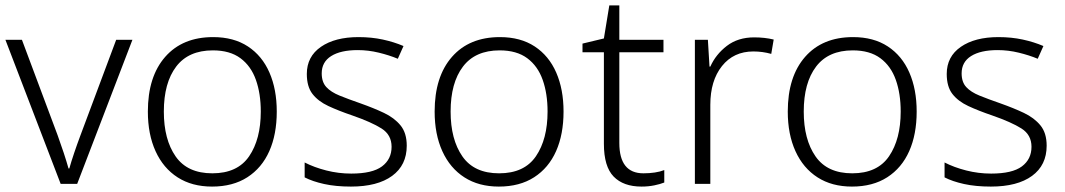

<svg xmlns="http://www.w3.org/2000/svg" viewBox="-20 -679 3931 709"><path d="M204 0 0 -532H61L193 -179Q205 -146 215.5 -114Q226 -82 233 -57H236Q243 -82 254 -114.5Q265 -147 277 -179L409 -532H469L265 0Z M1002 -267Q1002 -183 974.5 -121Q947 -59 893.5 -24.5Q840 10 763 10Q689 10 636 -24Q583 -58 554.5 -120.5Q526 -183 526 -267Q526 -396 590 -469Q654 -542 767 -542Q843 -542 895.5 -507.5Q948 -473 975 -411Q1002 -349 1002 -267ZM585 -267Q585 -164 628.5 -101.5Q672 -39 764 -39Q857 -39 900 -102Q943 -165 943 -267Q943 -333 925 -384Q907 -435 868 -464Q829 -493 766 -493Q676 -493 630.5 -433Q585 -373 585 -267Z M1482 -141Q1482 -69 1428 -29.5Q1374 10 1276 10Q1220 10 1177 0.5Q1134 -9 1105 -24V-79Q1140 -61 1185 -49.5Q1230 -38 1277 -38Q1355 -38 1390.5 -64.5Q1426 -91 1426 -137Q1426 -181 1389 -204.5Q1352 -228 1280 -253Q1230 -270 1192.5 -287.5Q1155 -305 1134 -332Q1113 -359 1113 -406Q1113 -470 1165 -506Q1217 -542 1304 -542Q1352 -542 1393.5 -533Q1435 -524 1470 -509L1449 -462Q1418 -475 1379 -484.5Q1340 -494 1301 -494Q1238 -494 1203 -472Q1168 -450 1168 -408Q1168 -376 1185 -357.5Q1202 -339 1234 -326Q1266 -313 1312 -297Q1360 -280 1398 -262Q1436 -244 1459 -216Q1482 -188 1482 -141Z M2061 -267Q2061 -183 2033.5 -121Q2006 -59 1952.5 -24.5Q1899 10 1822 10Q1748 10 1695 -24Q1642 -58 1613.5 -120.5Q1585 -183 1585 -267Q1585 -396 1649 -469Q1713 -542 1826 -542Q1902 -542 1954.5 -507.5Q2007 -473 2034 -411Q2061 -349 2061 -267ZM1644 -267Q1644 -164 1687.5 -101.5Q1731 -39 1823 -39Q1916 -39 1959 -102Q2002 -165 2002 -267Q2002 -333 1984 -384Q1966 -435 1927 -464Q1888 -493 1825 -493Q1735 -493 1689.5 -433Q1644 -373 1644 -267Z M2356 -39Q2378 -39 2398 -42Q2418 -45 2433 -51V-5Q2418 1 2396 5.5Q2374 10 2349 10Q2282 10 2246 -27Q2210 -64 2210 -148V-486H2131V-518L2210 -537L2230 -659H2267V-532H2430V-486H2267V-151Q2267 -39 2356 -39Z M2765 -541Q2804 -541 2837 -533L2828 -480Q2796 -489 2762 -489Q2689 -489 2646 -435Q2603 -381 2603 -292V0H2546V-532H2594L2600 -433H2603Q2623 -478 2664 -509.5Q2705 -541 2765 -541Z M3365 -267Q3365 -183 3337.5 -121Q3310 -59 3256.5 -24.5Q3203 10 3126 10Q3052 10 2999 -24Q2946 -58 2917.5 -120.5Q2889 -183 2889 -267Q2889 -396 2953 -469Q3017 -542 3130 -542Q3206 -542 3258.5 -507.5Q3311 -473 3338 -411Q3365 -349 3365 -267ZM2948 -267Q2948 -164 2991.5 -101.5Q3035 -39 3127 -39Q3220 -39 3263 -102Q3306 -165 3306 -267Q3306 -333 3288 -384Q3270 -435 3231 -464Q3192 -493 3129 -493Q3039 -493 2993.5 -433Q2948 -373 2948 -267Z M3845 -141Q3845 -69 3791 -29.5Q3737 10 3639 10Q3583 10 3540 0.5Q3497 -9 3468 -24V-79Q3503 -61 3548 -49.5Q3593 -38 3640 -38Q3718 -38 3753.5 -64.5Q3789 -91 3789 -137Q3789 -181 3752 -204.5Q3715 -228 3643 -253Q3593 -270 3555.5 -287.5Q3518 -305 3497 -332Q3476 -359 3476 -406Q3476 -470 3528 -506Q3580 -542 3667 -542Q3715 -542 3756.5 -533Q3798 -524 3833 -509L3812 -462Q3781 -475 3742 -484.5Q3703 -494 3664 -494Q3601 -494 3566 -472Q3531 -450 3531 -408Q3531 -376 3548 -357.5Q3565 -339 3597 -326Q3629 -313 3675 -297Q3723 -280 3761 -262Q3799 -244 3822 -216Q3845 -188 3845 -141Z"/></svg>

Font: Noto Sans Lao UI Light
Style: Regular
Weight: 300
Designer: Monotype Design Team
Foundry: Monotype Imaging Inc.
Version: Version 2.000; ttfautohint (v1.8.4.7-5d5b)